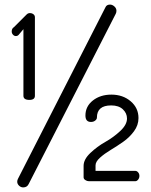

<svg xmlns="http://www.w3.org/2000/svg" viewBox="-20 -789 659 836"><path d="M352 -286Q352 -326 384.5 -351.5Q417 -377 465 -377Q515 -377 549 -348Q583 -319 583 -275Q583 -244 563.5 -217.5Q544 -191 517 -172Q490 -153 462.5 -136.5Q435 -120 415.5 -102.5Q396 -85 396 -69V-45H569Q576 -45 581.5 -38.5Q587 -32 587 -23Q587 -14 581.5 -7Q576 0 569 0H367Q359 0 351.5 -5Q344 -10 344 -17V-67Q344 -95 373.5 -123Q403 -151 438.5 -171Q474 -191 503.5 -218.5Q533 -246 533 -273Q533 -296 515 -313Q497 -330 464 -330Q402 -330 402 -277Q402 -270 394.5 -264Q387 -258 376 -258Q352 -258 352 -286ZM82 -372V-662L61 -637Q56 -632 49 -632Q42 -632 36.5 -638Q31 -644 31 -652Q31 -665 41 -671L96 -726Q102 -732 110 -732Q119 -732 125.5 -727Q132 -722 132 -714V-372Q132 -354 108 -354Q82 -354 82 -372ZM459 -769Q469 -769 478 -761Q487 -753 487 -742Q487 -735 484 -729L105 12Q98 27 81 27Q71 27 63 19.5Q55 12 55 2Q55 -4 58 -10L439 -757Q444 -769 459 -769Z"/></svg>

Font: Dosis
Style: Book
Weight: 400
Designer: EdgarTolentino, PabloImpallari, IginoMarini
Foundry: EdgarTolentino, PabloImpallari, IginoMarini
Version: Version 1.007